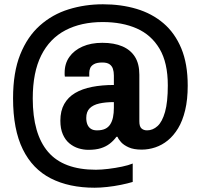

<svg xmlns="http://www.w3.org/2000/svg" viewBox="-20 -721 938 897"><path d="M422 156Q303 156 217.5 112.5Q132 69 86.5 -23.5Q41 -116 41 -262Q41 -383 74.5 -466.5Q108 -550 166.5 -602Q225 -654 301 -677.5Q377 -701 461 -701Q546 -701 618 -679.5Q690 -658 743.5 -612.5Q797 -567 827 -495Q857 -423 857 -321Q857 -256 845 -206Q833 -156 812 -121.5Q791 -87 764 -65Q737 -43 705.5 -32.5Q674 -22 642 -22Q605 -22 581.5 -32.5Q558 -43 545.5 -57Q533 -71 529 -82H524Q511 -64 493 -50Q475 -36 451 -28.5Q427 -21 393 -21Q370 -21 347 -28Q324 -35 304.5 -51Q285 -67 273.5 -93.5Q262 -120 262 -157Q262 -203 280 -235Q298 -267 331 -286.5Q364 -306 410 -315Q456 -324 512 -324V-368Q512 -386 507.5 -399.5Q503 -413 491.5 -421Q480 -429 458 -429Q433 -429 419.5 -421.5Q406 -414 401.5 -403Q397 -392 397 -381V-363H283Q282 -368 282 -372Q282 -376 282 -381Q282 -424 304 -455Q326 -486 365.5 -503.5Q405 -521 458 -521Q513 -521 551.5 -504.5Q590 -488 610.5 -455.5Q631 -423 631 -372V-154Q631 -130 641 -121Q651 -112 667 -112Q694 -112 716 -132Q738 -152 751 -198Q764 -244 764 -322Q764 -428 725.5 -493Q687 -558 619 -588Q551 -618 460 -618Q359 -618 285.5 -579.5Q212 -541 172.5 -462Q133 -383 133 -261Q133 -95 204.5 -11.5Q276 72 428 72Q453 72 486 68Q519 64 550 57.5Q581 51 600 43V129Q577 136 545 142.5Q513 149 480.5 152.5Q448 156 422 156ZM433 -112Q456 -112 471 -119Q486 -126 495 -140Q504 -154 508 -173.5Q512 -193 512 -217V-244Q473 -244 444 -237.5Q415 -231 399 -215Q383 -199 383 -170Q383 -152 388.5 -139Q394 -126 405 -119Q416 -112 433 -112Z"/></svg>

Font: Archivo SemiCondensed ExtraBold
Style: Regular
Weight: 800
Width: 4
Designer: Hector Gatti
Foundry: Omnibus-Type
Version: Version 2.001